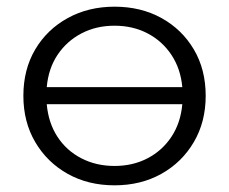

<svg xmlns="http://www.w3.org/2000/svg" viewBox="-20 -550 686 575"><path d="M526 -238H120Q125 -182 152 -140.5Q179 -99 223.5 -76Q268 -53 323 -53Q378 -53 422 -76Q466 -99 493.5 -140.5Q521 -182 526 -238ZM120 -289H526Q521 -344 493.5 -385.5Q466 -427 422 -450Q378 -473 323 -473Q268 -473 224 -450Q180 -427 152.5 -386Q125 -345 120 -289ZM323 -530Q402 -530 463.5 -496Q525 -462 560.5 -402Q596 -342 596 -263Q596 -185 560.5 -124.5Q525 -64 463.5 -29.5Q402 5 323 5Q244 5 182.5 -29.5Q121 -64 85.5 -124.5Q50 -185 50 -263Q50 -342 85.5 -402Q121 -462 183 -496Q245 -530 323 -530Z"/></svg>

Font: Modern
Style: Small
Weight: 400
Designer: Julieta Ulanovsky
Foundry: Julieta Ulanovsky
Version: Version 8.000